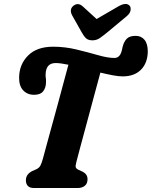

<svg xmlns="http://www.w3.org/2000/svg" viewBox="-20 -944 762 964"><path d="M363.5 -131Q358 -110.5 360.5 -103.8Q363 -97 372.5 -92L395 -82Q419.5 -69 419.5 -44.5Q419.5 -22 405.5 -11Q391.5 0 370.5 0H151Q129 0 119.5 -10.8Q110 -21.5 110 -38Q110 -55.5 118.8 -66.8Q127.5 -78 141.5 -85L162 -94Q176 -100.5 182.2 -111.5Q188.5 -122.5 195.5 -147.5Q202 -172 213.8 -215.2Q225.5 -258.5 240.2 -311.8Q255 -365 270.2 -421.2Q285.5 -477.5 299.2 -529Q313 -580.5 323.5 -619Q304.5 -623 288.2 -625.2Q272 -627.5 259.5 -627.5Q210 -627.5 209 -569.5Q208.5 -560.5 210 -552.5Q211.5 -544.5 211 -532Q211 -504 197 -486Q183 -468 151.5 -468Q117 -468 96 -490.8Q75 -513.5 76 -556Q77 -621 121 -665.2Q165 -709.5 247 -709.5Q306 -709.5 364 -695.5Q422 -681.5 471.5 -667.2Q521 -653 554 -653Q580 -653 589.5 -683.5Q592 -691 593 -696.2Q594 -701.5 595.5 -708.5Q602 -734.5 616.2 -749.2Q630.5 -764 661 -764Q689 -764 705.5 -744.2Q722 -724.5 722 -685Q721 -627.5 687.8 -594Q654.5 -560.5 596 -560.5Q575 -560.5 546 -566Q517 -571.5 484 -579.5Q468.5 -522 450.2 -454.5Q432 -387 414.5 -321.8Q397 -256.5 383.2 -205.8Q369.5 -155 363.5 -131ZM520.5 -783Q498.5 -765 481.8 -753.2Q465 -741.5 444 -741.5Q422.5 -741.5 411.2 -752.5Q400 -763.5 389.5 -783L342.5 -866.5Q326.5 -896.5 348 -914.5Q371.5 -933.5 396 -911.5L465 -848.5L573.5 -911.5Q614.5 -935 631.5 -914.5Q637.5 -907.5 635.5 -892.2Q633.5 -877 616 -862.5Z"/></svg>

Font: Fraunces 144pt SuperSoft
Style: Bold Italic
Weight: 700
Italic angle: -16°
Version: Version 1.000;[0bf87f6ff]